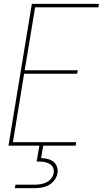

<svg xmlns="http://www.w3.org/2000/svg" viewBox="-20 -755 540 995"><path d="M24 0 145 -735H493L490 -717H162L108 -391H383L380 -373H105L47 -18H375L372 0ZM57 220 60 202H160Q175 202 190.5 199.5Q206 197 220.5 190Q235 183 245.5 170Q256 157 258 142Q261 127 255 114Q249 101 236.5 94Q224 87 209.5 84.5Q195 82 180 82H170L184 0H204L193 64Q210 65 227 69Q244 73 256.5 82.5Q269 92 275 108.5Q281 125 278 142Q275 161 262.5 178Q250 195 232 204.5Q214 214 195 217Q176 220 157 220Z"/></svg>

Font: Iosevka SS18 Thin
Style: Italic
Weight: 100
Italic angle: -9°
Monospace: yes
Designer: Belleve Invis
Foundry: Belleve Invis
Version: Version 25.1.1; ttfautohint (v1.8.4)